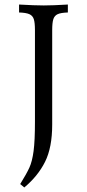

<svg xmlns="http://www.w3.org/2000/svg" viewBox="-20 -648 383 846"><path d="M279 -593Q248 -592 234 -585.5Q220 -579 215 -563.5Q210 -548 210 -515V-99Q210 2 178.5 65Q147 128 87 178L69 163Q97 118 109.5 90.5Q122 63 128 17.5Q134 -28 134 -111V-515Q134 -548 129 -563.5Q124 -579 109.5 -585.5Q95 -592 64 -593V-628Q133 -624 173 -624Q212 -624 279 -628Z"/></svg>

Font: Gupter
Style: Regular
Weight: 400
Designer: Octavio Pardo
Version: Version 1.000